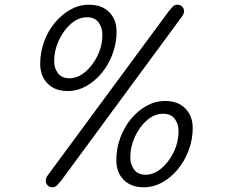

<svg xmlns="http://www.w3.org/2000/svg" viewBox="-20 -792 976 812"><path d="M202 0Q190 0 182 -7.5Q174 -15 173.5 -27Q173 -39 183 -52L694 -745Q703 -756 710.5 -764Q718 -772 729 -772Q742 -772 750 -764.5Q758 -757 758.5 -745.5Q759 -734 748 -720L238 -27Q229 -16 221 -8Q213 0 202 0ZM266 -407Q212 -407 181 -439Q150 -471 150 -522Q150 -571 166.5 -616Q183 -661 212 -696Q241 -731 278 -751.5Q315 -772 356 -772Q411 -772 442 -740.5Q473 -709 473 -658Q473 -609 456 -563.5Q439 -518 410 -483Q381 -448 344 -427.5Q307 -407 266 -407ZM274 -461Q308 -461 339.5 -487Q371 -513 392 -555.5Q413 -598 413 -646Q413 -675 397 -697Q381 -719 348 -719Q311 -719 279.5 -691Q248 -663 228.5 -620.5Q209 -578 209 -533Q209 -504 225 -482.5Q241 -461 274 -461ZM588 0Q534 0 503 -31.5Q472 -63 472 -114Q472 -164 488.5 -209Q505 -254 534 -289Q563 -324 600 -344.5Q637 -365 678 -365Q733 -365 764 -333Q795 -301 795 -251Q795 -202 778 -156.5Q761 -111 732 -76Q703 -41 666 -20.5Q629 0 588 0ZM596 -53Q630 -53 661.5 -79Q693 -105 714 -147.5Q735 -190 735 -239Q735 -268 719 -289.5Q703 -311 670 -311Q633 -311 601.5 -283.5Q570 -256 550.5 -213.5Q531 -171 531 -126Q531 -97 547 -75Q563 -53 596 -53Z"/></svg>

Font: Edu TAS Beginner
Style: Regular
Weight: 400
Designer: Tina and Corey Anderson
Foundry: Google for Education
Version: Version 1.003